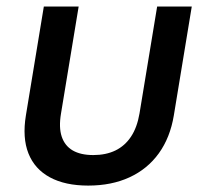

<svg xmlns="http://www.w3.org/2000/svg" viewBox="-20 -561 635 590"><path d="M251 9.3Q180.2 9.3 133.3 -16.1Q86.4 -41.5 67.4 -89.6Q48.3 -137.7 59.6 -206.5L114.7 -541H221.7L167.5 -212.4Q160.2 -169.4 169.7 -141.1Q179.2 -112.8 203.6 -98.6Q228 -84.5 266.6 -84.5Q305.7 -84.5 334.7 -98.6Q363.8 -112.8 382.6 -141.1Q401.4 -169.4 408.7 -212.4L462.9 -541H569.3L514.2 -206.5Q502.9 -138.2 468 -89.8Q433.1 -41.5 377.9 -16.1Q322.8 9.3 251 9.3Z"/></svg>

Font: Inter 17pt Medium
Style: Italic
Weight: 500
Italic angle: -9.3988°
Version: Version 4.001;git-66647c0bb